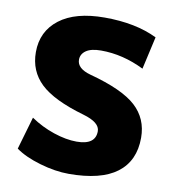

<svg xmlns="http://www.w3.org/2000/svg" viewBox="-83 -814 823 899"><g transform="rotate(10 328.0 -365.0)"><path d="M558 -535Q457 -585 353 -585Q306 -585 282 -568.5Q258 -552 258 -525Q258 -483 323 -465Q480 -423 544 -364.5Q608 -306 608 -215Q608 -105 532 -47.5Q456 10 303 10Q239 10 165.5 -11.5Q92 -33 48 -65L93 -220Q144 -185 203.5 -165Q263 -145 313 -145Q403 -145 403 -210Q403 -252 323 -275Q177 -317 115 -376Q53 -435 53 -525Q53 -624 128.5 -682Q204 -740 343 -740Q491 -740 593 -690Z"/></g></svg>

Font: M PLUS 1p Black
Style: Regular
Weight: 900
Version: Version 1.061